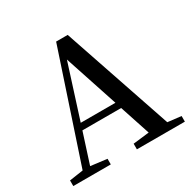

<svg xmlns="http://www.w3.org/2000/svg" viewBox="-163 -902 1062 1064"><g transform="rotate(-30 367.5 -370.5)"><path d="M250 0V-36L146 -49L208 -242H456L520 -48L417 -36V0H724V-36L638 -46L402 -741H328L98 -49L10 -36V0ZM330 -625 443 -283H221Z"/></g></svg>

Font: AllPunType SemiBold
Style: Regular
Weight: 600
Version: 1.0